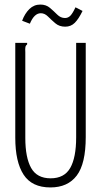

<svg xmlns="http://www.w3.org/2000/svg" viewBox="-20 -811 440 842"><path d="M201 11Q120 11 83.5 -45Q47 -101 47 -207V-623H99V-616Q93 -612 91.5 -605Q90 -598 91 -582V-206Q91 -120 116.5 -74.5Q142 -29 202 -29Q262 -29 288 -74.5Q314 -120 314 -209V-623H356V-210Q356 -93 316.5 -41Q277 11 201 11ZM311 -779 342 -763Q325 -728 308 -711Q291 -694 266 -694Q240 -694 222.5 -709Q205 -724 190.5 -738.5Q176 -753 159 -753Q130 -753 111 -707L77 -720Q89 -752 109 -771.5Q129 -791 157 -791Q182 -791 199 -776.5Q216 -762 231 -747Q246 -732 265 -732Q279 -732 289 -742.5Q299 -753 311 -779Z"/></svg>

Font: Inconsolata Condensed Light
Style: Regular
Weight: 300
Width: 3
Monospace: yes
Designer: Raph Levien, Cyreal, Brenton Simpson
Foundry: Raph Levien, Cyreal, Google
Version: Version 3.001; ttfautohint (v1.8.2.53-6de2)